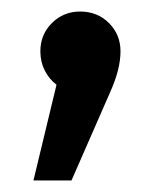

<svg xmlns="http://www.w3.org/2000/svg" viewBox="-20 -147 280 333"><path d="M189 -58Q189 -27 171 13L104 166H38L78 0Q65 -10 57.5 -25Q50 -40 50 -58Q50 -87 70 -107Q90 -127 119 -127Q149 -127 169 -107Q189 -87 189 -58Z"/></svg>

Font: FiraGO
Style: Regular
Weight: 400
Designer: bBox Type
Foundry: bBox Type GmbH
Version: Version 1.001;April 20, 2020;FontCreator 12.0.0.2555 64-bit